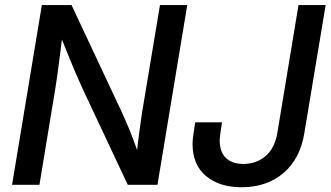

<svg xmlns="http://www.w3.org/2000/svg" viewBox="-20 -748 1338 777"><path d="M28.8 0 149.4 -727.5H269.5L474.6 -290.5Q482.4 -273.9 494.1 -246.3Q505.9 -218.8 518.8 -184.8Q531.7 -150.9 543.5 -114.3L530.8 -100.6Q533.7 -134.8 538.6 -173.6Q543.5 -212.4 548.3 -247.1Q553.2 -281.7 556.6 -302.7L627.4 -727.5H737.8L617.2 0H497.1L313.5 -390.6Q302.7 -414.1 289.1 -445.3Q275.4 -476.6 258.5 -518.6Q241.7 -560.5 219.7 -615.2L235.4 -627Q228.5 -570.8 222.7 -524.9Q216.8 -479 212.2 -445.3Q207.5 -411.6 204.1 -391.1L139.6 0ZM957.5 9.8Q868.2 9.8 813.7 -35.6Q759.3 -81.1 759.3 -165.5Q759.3 -172.9 760 -182.1Q760.7 -191.4 763.2 -208Q765.6 -224.6 770 -252.9H878.4Q874.5 -226.6 872.3 -212.2Q870.1 -197.8 869.6 -190.9Q869.1 -184.1 869.1 -179.2Q869.1 -132.8 894.5 -108.6Q919.9 -84.5 965.3 -84.5Q1017.1 -84.5 1054.7 -116.5Q1092.3 -148.4 1102.5 -210.9L1188 -727.5H1297.9L1211.9 -210.9Q1194.8 -105 1127 -47.6Q1059.1 9.8 957.5 9.8Z"/></svg>

Font: Inter 24pt Medium
Style: Italic
Weight: 500
Italic angle: -9.3988°
Designer: Rasmus Andersson
Foundry: rsms
Version: Version 4.001;git-66647c0bb